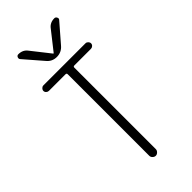

<svg xmlns="http://www.w3.org/2000/svg" viewBox="-293 -1020 1085 1085"><g transform="rotate(-45 250.0 -477.5)"><path d="M82 -686.5Q73.2 -686.5 66.4 -692.9Q59.6 -699.2 59.6 -708Q59.6 -716.8 66.4 -723.6Q73.2 -730.5 82 -730.5H418Q426.8 -730.5 433.6 -723.6Q440.4 -716.8 440.4 -708Q440.4 -699.2 433.6 -692.9Q426.8 -686.5 418 -686.5H285.2Q276.4 -686.5 276.4 -677.7V-26.4Q276.4 -16.6 268.1 -8.3Q259.8 0 250 0Q240.2 0 231.9 -7.8Q223.6 -15.6 223.6 -26.4V-677.7Q223.6 -686.5 214.8 -686.5ZM338.9 -928.7Q358.4 -955.1 393.6 -955.1Q403.3 -955.1 408.2 -945.3Q413.1 -935.5 406.2 -928.7L311.5 -819.3Q287.1 -790 249.5 -790Q211.9 -790 188.5 -819.3L93.8 -928.7Q87.9 -935.5 91.8 -945.3Q95.7 -955.1 106.4 -955.1Q141.6 -955.1 161.1 -928.7L248 -818.4Q249 -817.4 250 -817.4L252 -818.4Z"/></g></svg>

Font: Rounded Mgen+ 1mn light
Style: Regular
Weight: 200
Designer: [Source Han Sans]
Ryoko NISHIZUKA  (kana & ideographs); Paul D. Hunt (Latin, Greek & Cyrillic); Wenlong ZHANG  (bopomofo
Version: Version 1.059.20150602